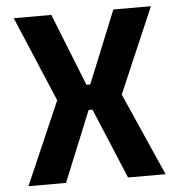

<svg xmlns="http://www.w3.org/2000/svg" viewBox="-51 -749 752 797"><g transform="rotate(-5 325.0 -350.0)"><path d="M35.5 0 185.5 -345 35.5 -700H192L312 -398.5H328L450.5 -700H607L454.5 -345L607 0H450.5L328 -293.5H312L192 0Z"/></g></svg>

Font: Trispace SemiBold
Style: Regular
Weight: 600
Designer: Tyler Finck
Foundry: Etcetera Type Company
Version: Version 1.210; ttfautohint (v1.8.3)